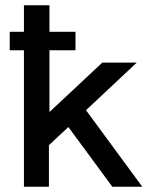

<svg xmlns="http://www.w3.org/2000/svg" viewBox="-20 -710 579 730"><path d="M17 -519V-589H71V-690H168V-589H267V-519H168V-284L369 -472H500L307 -291L521 0H407L240 -227L166 -158V0H71V-519Z"/></svg>

Font: Coval
Style: Medium
Weight: 500
Foundry: Context Ltd
Version: Version 001.000